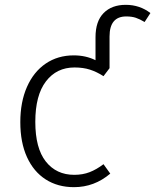

<svg xmlns="http://www.w3.org/2000/svg" viewBox="-20 -763 642 794"><path d="M602 -709 578 -672Q558 -684 541.5 -689.5Q525 -695 502 -695Q433 -695 433 -612V-481L408 -448Q380 -466 352 -475Q324 -484 288 -484Q214 -484 170 -426.5Q126 -369 126 -259Q126 -150 169.5 -95Q213 -40 287 -40Q322 -40 350.5 -51Q379 -62 408 -84L436 -45Q370 11 286 11Q219 11 169 -21Q119 -53 91.5 -113.5Q64 -174 64 -258Q64 -341 91.5 -403.5Q119 -466 169 -500Q219 -534 285 -534Q335 -534 375 -514V-609Q375 -675 408.5 -709Q442 -743 500 -743Q558 -743 602 -709Z"/></svg>

Font: Fira Sans Light
Style: Regular
Weight: 300
Designer: bBox Type GmbH & Carrois Corporate GbR & Edenspiekermann AG
Foundry: bBox Type GmbH & Carrois Corporate GbR & Edenspiekermann AG
Version: Version 4.301